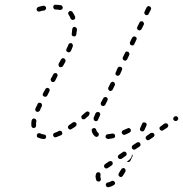

<svg xmlns="http://www.w3.org/2000/svg" viewBox="-20 -576 770 808"><path d="M427 196Q425 199 425 203Q426 207 429 210Q432 212 436 212Q448 210 459 203Q463 201 464 197Q465 193 463 190Q461 188 460 187Q458 186 456 185Q454 185 452 185Q451 185 449 186Q441 191 434 192Q430 192 427 196ZM403 157Q403 155 402 154Q401 152 400 151Q398 149 396 149Q392 148 389 150Q385 152 384 156Q382 162 382 169Q383 176 385 182Q386 184 387 185Q389 187 390 187Q392 188 394 188Q396 188 398 188Q402 186 404 182Q405 178 404 175Q401 168 403 161Q404 159 403 157ZM479 161Q479 165 483 167Q486 169 490 169Q494 168 497 164Q502 156 508 146Q509 142 508 138Q507 134 503 132Q500 130 496 132Q492 133 490 137Q485 145 480 153Q478 157 479 161ZM434 131 450 120Q454 118 454 114Q455 110 453 106Q452 104 450 103Q448 102 447 102Q445 102 443 102Q441 102 439 103L423 114L422 115Q421 116 419 118Q418 119 418 121Q418 123 418 125Q418 127 420 129Q422 132 426 133Q430 134 433 131ZM538 79Q538 80 538 81L529 100Q527 104 524 105Q520 107 516 105Q515 105 515 104Q515 104 514 104L521 99Q526 95 530 90Q534 85 535 78Q535 77 535 75Q537 75 538 76Q539 77 538 79ZM513 74Q514 70 511 66Q509 63 505 62Q501 61 497 64L481 75Q479 76 478 78Q477 80 476 82Q476 84 476 86Q477 87 478 89Q480 93 484 93Q488 94 492 92L509 80Q512 78 513 74ZM570 38Q571 36 571 34Q572 32 571 30Q571 28 570 27Q567 23 563 22Q559 22 556 24L539 35Q537 37 536 38Q535 40 535 42Q534 44 535 46Q535 48 536 49Q539 53 543 54Q547 54 550 52L567 41Q569 39 570 38ZM628 -2Q629 -4 630 -6Q630 -8 630 -10Q629 -12 628 -13Q626 -17 622 -17Q618 -18 614 -16L597 -4Q596 -3 595 -2Q594 0 593 2Q593 4 593 6Q594 8 595 10Q597 13 601 14Q605 15 609 12L625 1Q627 0 628 -2ZM171 7Q174 5 174 1Q174 -1 174 -3Q173 -5 172 -7Q171 -8 169 -9Q167 -10 165 -10Q156 -11 149 -15Q145 -16 141 -15Q137 -14 136 -10Q135 -8 135 -6Q135 -4 135 -2Q136 0 137 1Q139 3 140 3Q150 8 163 9Q167 10 171 7ZM463 2Q465 -2 464 -6Q464 -8 463 -10Q462 -11 460 -12Q458 -13 456 -14Q455 -14 453 -14Q443 -12 434 -11Q429 -11 427 -8Q424 -5 424 -1Q424 1 425 3Q426 5 428 6Q429 7 431 8Q433 9 435 9Q446 8 456 6Q460 5 463 2ZM240 -9Q241 -11 242 -12Q242 -14 242 -16Q242 -18 241 -20Q240 -24 236 -25Q232 -27 228 -25Q219 -20 210 -17Q206 -16 204 -12Q203 -8 204 -5Q205 -3 206 -1Q207 0 209 1Q211 2 213 2Q215 2 217 1Q226 -2 237 -7Q238 -8 240 -9ZM387 0Q391 0 394 -4Q395 -5 395 -7Q396 -9 396 -11Q396 -13 395 -15Q394 -17 392 -18Q387 -22 385 -29Q385 -31 384 -33Q383 -34 381 -35Q380 -37 378 -37Q376 -37 374 -37Q370 -36 367 -33Q365 -29 366 -25Q369 -11 380 -2Q383 0 387 0ZM528 -20Q530 -22 530 -24Q531 -26 531 -28Q531 -30 530 -31Q528 -35 524 -37Q520 -38 517 -36Q508 -32 499 -28Q497 -27 495 -26Q494 -24 493 -22Q492 -21 492 -19Q492 -17 493 -15Q495 -11 499 -9Q502 -8 506 -9Q516 -13 525 -18Q527 -19 528 -20ZM569 -29Q571 -25 575 -24Q576 -23 578 -23Q580 -23 582 -23Q584 -24 586 -26Q587 -27 588 -29L596 -47Q598 -51 597 -55Q595 -59 591 -60Q589 -61 587 -61Q586 -61 584 -61Q582 -60 580 -59Q579 -57 578 -55L570 -37Q568 -33 569 -29ZM688 -46Q689 -50 686 -53Q685 -55 683 -56Q682 -57 680 -57Q678 -58 676 -57Q674 -57 672 -56L656 -44Q652 -42 651 -38Q651 -34 653 -30Q654 -29 656 -28Q657 -27 659 -26Q661 -26 663 -26Q665 -27 667 -28L684 -39Q687 -42 688 -46ZM302 -51Q303 -55 301 -58Q299 -60 298 -61Q296 -62 294 -62Q292 -63 290 -62Q288 -62 287 -61Q278 -55 270 -49Q269 -48 268 -46Q266 -45 266 -43Q266 -41 266 -39Q266 -37 268 -35Q270 -32 274 -31Q278 -30 281 -33Q290 -38 298 -44Q302 -47 302 -51ZM115 -40Q118 -37 122 -37Q124 -37 125 -38Q127 -39 129 -40Q130 -42 131 -43Q132 -45 132 -47Q131 -56 133 -66Q134 -70 131 -73Q129 -76 125 -77Q121 -78 118 -76Q114 -73 113 -69Q111 -57 112 -47Q112 -43 115 -40ZM374 -76Q374 -74 375 -72Q376 -70 377 -69Q378 -67 380 -67Q382 -66 384 -66Q386 -66 388 -67Q390 -68 391 -69Q392 -71 393 -73Q396 -81 401 -91Q401 -93 402 -95Q402 -97 401 -98Q400 -100 399 -102Q397 -103 396 -104Q392 -106 388 -104Q384 -103 382 -99Q378 -89 374 -80Q374 -78 374 -76ZM728 -72Q730 -73 730 -75Q730 -77 730 -79Q729 -81 728 -83Q726 -86 722 -87Q718 -88 714 -85H713Q712 -83 711 -82Q710 -80 709 -78Q709 -76 709 -74Q710 -72 711 -71Q713 -67 717 -67Q722 -66 725 -68L726 -69Q727 -70 728 -72ZM338 -76Q335 -73 331 -74Q327 -74 324 -77Q323 -79 323 -81Q322 -82 322 -84Q322 -86 323 -88Q324 -90 326 -91Q333 -98 341 -104Q344 -107 348 -107Q352 -107 355 -104Q356 -102 357 -101Q357 -99 357 -98Q356 -94 354 -90Q354 -90 354 -90Q354 -90 354 -90Q346 -83 338 -76ZM128 -115Q128 -113 129 -111Q130 -110 131 -108Q133 -107 134 -106Q138 -104 142 -106Q146 -108 148 -111Q151 -120 156 -129Q158 -133 156 -137Q155 -141 151 -143Q147 -145 143 -143Q139 -142 138 -138Q133 -128 129 -119Q128 -117 128 -115ZM404 -141Q404 -139 404 -137Q405 -135 406 -134Q407 -132 409 -131Q413 -129 417 -130Q421 -132 423 -135L432 -153Q433 -155 433 -157Q434 -159 433 -161Q432 -163 431 -164Q430 -166 428 -167Q424 -169 420 -167Q417 -166 415 -163L405 -145Q404 -143 404 -141ZM160 -175Q162 -171 165 -170Q169 -168 173 -169Q177 -170 179 -174L188 -192Q190 -195 189 -199Q188 -203 184 -205Q181 -207 177 -206Q173 -205 171 -201L161 -183Q159 -179 160 -175ZM436 -200Q437 -196 441 -194Q443 -193 445 -193Q447 -193 448 -194Q450 -195 452 -196Q453 -197 454 -199L463 -217Q465 -221 463 -225Q462 -229 458 -231Q456 -231 454 -232Q452 -232 451 -231Q449 -230 447 -229Q446 -228 445 -226L436 -208Q434 -204 436 -200ZM199 -253 194 -245Q192 -242 194 -238Q195 -234 198 -232Q202 -230 206 -231Q210 -232 212 -236L216 -244L221 -254Q223 -258 222 -262Q221 -266 217 -268Q214 -269 210 -268Q206 -267 204 -263ZM466 -264Q468 -260 471 -258Q473 -257 475 -257Q477 -257 479 -258Q481 -258 482 -260Q484 -261 485 -263L493 -281Q495 -285 494 -289Q492 -293 489 -294Q485 -296 481 -295Q477 -293 475 -290L467 -271Q465 -268 466 -264ZM226 -304Q226 -302 227 -300Q227 -298 228 -297Q230 -295 231 -294Q235 -292 239 -294Q243 -295 245 -298L255 -316Q255 -318 256 -320Q256 -322 255 -324Q255 -326 253 -327Q252 -329 250 -330Q247 -332 243 -331Q239 -329 237 -326L227 -308Q226 -306 226 -304ZM497 -327Q498 -324 502 -322Q505 -320 509 -321Q513 -323 515 -326L524 -345Q526 -349 524 -352Q523 -356 519 -358Q515 -360 511 -359Q507 -357 506 -353L497 -335Q495 -331 497 -327ZM259 -362Q261 -358 265 -357Q268 -355 272 -356Q276 -358 278 -361Q283 -371 286 -380Q288 -384 286 -388Q285 -392 281 -394Q277 -395 273 -394Q269 -392 268 -388Q264 -379 260 -370Q258 -366 259 -362ZM527 -391Q528 -387 532 -386Q534 -385 536 -385Q538 -384 540 -385Q542 -386 543 -387Q545 -388 545 -390L554 -409Q556 -412 555 -416Q553 -420 549 -422Q546 -424 542 -422Q538 -421 536 -417L527 -399Q526 -395 527 -391ZM283 -427Q286 -423 290 -423Q294 -422 297 -424Q301 -427 301 -431Q303 -442 304 -452Q304 -456 301 -459Q298 -462 294 -463Q290 -463 287 -460Q284 -457 284 -453Q283 -444 282 -434Q281 -430 283 -427ZM557 -459Q557 -457 557 -455Q558 -453 559 -452Q561 -450 563 -449Q566 -447 570 -449Q574 -450 576 -454L585 -472Q585 -474 586 -476Q586 -478 585 -480Q584 -482 583 -483Q582 -485 580 -486Q576 -487 572 -486Q568 -485 567 -481L558 -463Q557 -461 557 -459ZM282 -493Q286 -491 290 -493Q294 -494 296 -498Q297 -502 296 -506Q291 -517 285 -526Q282 -529 278 -530Q274 -530 271 -528Q267 -525 267 -521Q266 -517 269 -514Q274 -507 277 -498Q279 -495 282 -493ZM588 -519Q589 -515 593 -513Q597 -511 601 -513Q605 -514 606 -518L615 -536Q617 -540 615 -544Q614 -548 610 -549Q607 -551 603 -550Q599 -548 597 -545L588 -526Q586 -523 588 -519ZM166 -532Q168 -532 169 -533Q171 -535 172 -536Q173 -538 174 -540Q174 -542 174 -544Q173 -548 169 -550Q166 -552 162 -552Q147 -549 140 -546Q139 -545 137 -544Q136 -543 135 -541Q134 -539 134 -537Q134 -535 135 -533Q136 -529 140 -528Q144 -526 148 -528Q150 -529 154 -530Q159 -531 166 -532ZM240 -536Q243 -538 244 -542Q244 -544 244 -546Q243 -548 242 -550Q241 -552 239 -553Q238 -554 236 -554Q226 -556 214 -556Q212 -556 210 -556Q208 -555 207 -554Q205 -552 205 -550Q204 -549 204 -547Q204 -542 207 -539Q209 -536 214 -536Q224 -536 232 -534Q236 -534 240 -536Z"/></svg>

Font: FRB American Cursive Dashed Light
Style: Italic
Weight: 300
Italic angle: -25°
Version: Version 2.0;Modular Font Editor K font №1